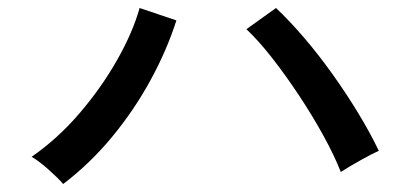

<svg xmlns="http://www.w3.org/2000/svg" viewBox="-20 -600 1040 480"><path d="M138 -140Q126 -154 102 -175.5Q78 -197 59 -208Q124 -253 178.5 -316.5Q233 -380 272.5 -449.5Q312 -519 329 -580L421 -549Q397 -474 356 -399Q315 -324 260 -257.5Q205 -191 138 -140ZM832 -170Q816 -211 788.5 -261Q761 -311 727.5 -361.5Q694 -412 660 -455.5Q626 -499 596 -527L670 -580Q703 -549 739.5 -506.5Q776 -464 811 -415Q846 -366 876 -316.5Q906 -267 927 -223Q911 -216 881.5 -199.5Q852 -183 832 -170Z"/></svg>

Font: Zen Kaku Gothic New Medium
Style: Regular
Weight: 500
Designer: Yoshimichi Ohira
Foundry: Positype
Version: Version 1.002